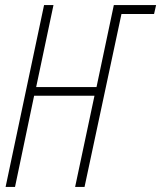

<svg xmlns="http://www.w3.org/2000/svg" viewBox="-20 -734 633 754"><path d="M2 0H39L114 -358H351L275 0H312L457 -679H585L593 -714H427L359 -392H122L190 -714H153Z"/></svg>

Font: Noto Sans ExtraCondensed ExtraLight
Style: Italic
Weight: 200
Width: 2
Italic angle: -12°
Designer: Monotype Design Team
Foundry: Monotype Imaging Inc.
Version: Version 2.013